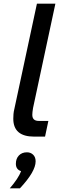

<svg xmlns="http://www.w3.org/2000/svg" viewBox="-20 -740 331 1040"><path d="M58 -151 180 -720H280L159 -155Q155 -131 155 -118Q155 -85 190 -85H242L224 0H165Q52 0 52 -97Q52 -108 53 -121.5Q54 -135 58 -151ZM88 280H33Q54 256 70.5 231.5Q87 207 94 187Q66 178 66 147Q66 119 82.5 102Q99 85 126 85Q146 85 159.5 98Q173 111 173 134Q173 189 88 280Z"/></svg>

Font: Wix Madefor Text Medium
Style: Italic
Weight: 500
Italic angle: -12°
Designer: Dalton Maag Ltd
Foundry: Dalton Maag Ltd
Version: Version 3.100